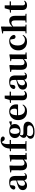

<svg xmlns="http://www.w3.org/2000/svg" viewBox="2504 -3377 1132 6180"><g transform="rotate(-90 3070.0 -287.0)"><path d="M186 17Q123 17 82 -19Q41 -55 41 -118Q41 -163 60 -196Q79 -229 125 -254.5Q171 -280 249 -302Q288 -313 338.5 -326Q389 -339 429 -349V-323Q389 -313 349 -302Q309 -291 285 -282Q233 -260 205.5 -225.5Q178 -191 178 -138Q178 -93 199.5 -70.5Q221 -48 257 -48Q271 -48 288.5 -55Q306 -62 329.5 -81Q353 -100 385 -136L402 -81H364Q336 -50 311 -28Q286 -6 256.5 5.5Q227 17 186 17ZM469 16Q415 16 387.5 -13.5Q360 -43 352 -92V-95V-387Q352 -440 342.5 -469.5Q333 -499 310.5 -511Q288 -523 250 -523Q225 -523 198.5 -517.5Q172 -512 135 -498L202 -523L193 -446Q191 -398 170.5 -378.5Q150 -359 123 -359Q71 -359 58 -408Q66 -477 128 -517Q190 -557 301 -557Q405 -557 451 -510Q497 -463 497 -357V-91Q497 -60 505 -47.5Q513 -35 528 -35Q540 -35 550 -43Q560 -51 573 -71L591 -58Q572 -19 543 -1.5Q514 16 469 16Z M836 17Q762 17 719.5 -29Q677 -75 678 -188L681 -501L712 -478L609 -497V-524L820 -551L833 -541L827 -391V-176Q827 -113 849 -88.5Q871 -64 910 -64Q952 -64 988.5 -90.5Q1025 -117 1053 -157L1089 -103H1036Q999 -51 949.5 -17Q900 17 836 17ZM1027 13 1022 -108V-111L1025 -484L956 -497V-519L1164 -551L1175 -541L1171 -391V-35L1237 -29V1Z M1301 0V-30L1413 -41H1509L1619 -30V0ZM1372 0Q1374 -59 1374.5 -118.5Q1375 -178 1375 -236V-501H1294V-532L1427 -547L1375 -519L1376 -531Q1384 -626 1409.5 -680.5Q1435 -735 1472 -767Q1512 -803 1555 -818Q1598 -833 1643 -833Q1687 -833 1722.5 -817.5Q1758 -802 1768 -763Q1767 -735 1749 -717.5Q1731 -700 1699 -700Q1671 -700 1649 -715.5Q1627 -731 1607 -769L1582 -811V-820H1631V-812Q1607 -809 1588 -796.5Q1569 -784 1558 -768Q1541 -741 1532 -705Q1523 -669 1522 -622.5Q1521 -576 1524 -516V-236Q1524 -178 1525 -118.5Q1526 -59 1527 0ZM1450 -501V-541H1656V-501Z M1923 259Q1834 259 1783.5 241Q1733 223 1713 193.5Q1693 164 1693 128Q1693 86 1727 51.5Q1761 17 1830 -6L1833 0Q1808 27 1794.5 49Q1781 71 1781 104Q1781 159 1818.5 187.5Q1856 216 1923 216Q2025 216 2075.5 183.5Q2126 151 2126 95Q2126 70 2105.5 46.5Q2085 23 2033 23H1920Q1878 23 1853.5 21.5Q1829 20 1807 13V9Q1723 -16 1723 -90Q1723 -125 1744.5 -160.5Q1766 -196 1822 -232V-241L1841 -232Q1823 -208 1814.5 -190.5Q1806 -173 1806 -150Q1806 -126 1823.5 -112.5Q1841 -99 1881 -99H2027Q2106 -99 2153.5 -80Q2201 -61 2222.5 -27.5Q2244 6 2244 50Q2244 103 2206.5 151Q2169 199 2097 229Q2025 259 1923 259ZM1942 -193Q1867 -193 1817 -217Q1767 -241 1741.5 -281.5Q1716 -322 1716 -374Q1716 -454 1773 -505.5Q1830 -557 1943 -557Q2005 -557 2049.5 -541.5Q2094 -526 2120 -497L2125 -493Q2168 -446 2168 -374Q2168 -322 2142.5 -281.5Q2117 -241 2067.5 -217Q2018 -193 1942 -193ZM1942 -225Q1987 -225 2011.5 -265Q2036 -305 2036 -374Q2036 -447 2011 -486.5Q1986 -526 1943 -526Q1899 -526 1874.5 -486Q1850 -446 1850 -374Q1850 -305 1873.5 -265Q1897 -225 1942 -225ZM2086 -487V-502H2092L2235 -557L2253 -546V-472Z M2577 17Q2494 17 2430.5 -16.5Q2367 -50 2330.5 -114.5Q2294 -179 2294 -272Q2294 -363 2333 -427Q2372 -491 2435 -524Q2498 -557 2570 -557Q2646 -557 2697.5 -527.5Q2749 -498 2775 -447Q2801 -396 2801 -333Q2801 -299 2794 -272H2358V-307H2604Q2638 -307 2650 -325.5Q2662 -344 2662 -388Q2662 -454 2635.5 -488.5Q2609 -523 2564 -523Q2533 -523 2507 -498.5Q2481 -474 2466 -422Q2451 -370 2451 -286Q2451 -204 2474 -151.5Q2497 -99 2537 -75Q2577 -51 2628 -51Q2681 -51 2716.5 -71.5Q2752 -92 2778 -127L2797 -114Q2765 -51 2709 -17Q2653 17 2577 17Z M3009 -501V-541H3209V-501ZM3084 17Q3010 17 2971.5 -19.5Q2933 -56 2933 -135Q2933 -164 2933.5 -188Q2934 -212 2934 -242V-501H2850V-532L2957 -543L2939 -531L2989 -702H3084L3083 -524V-514V-125Q3083 -84 3100.5 -65Q3118 -46 3148 -46Q3168 -46 3183 -54Q3198 -62 3218 -77L3234 -61Q3212 -24 3175 -3.5Q3138 17 3084 17Z M3421 17Q3358 17 3317 -19Q3276 -55 3276 -118Q3276 -163 3295 -196Q3314 -229 3360 -254.5Q3406 -280 3484 -302Q3523 -313 3573.5 -326Q3624 -339 3664 -349V-323Q3624 -313 3584 -302Q3544 -291 3520 -282Q3468 -260 3440.5 -225.5Q3413 -191 3413 -138Q3413 -93 3434.5 -70.5Q3456 -48 3492 -48Q3506 -48 3523.5 -55Q3541 -62 3564.5 -81Q3588 -100 3620 -136L3637 -81H3599Q3571 -50 3546 -28Q3521 -6 3491.5 5.5Q3462 17 3421 17ZM3704 16Q3650 16 3622.5 -13.5Q3595 -43 3587 -92V-95V-387Q3587 -440 3577.5 -469.5Q3568 -499 3545.5 -511Q3523 -523 3485 -523Q3460 -523 3433.5 -517.5Q3407 -512 3370 -498L3437 -523L3428 -446Q3426 -398 3405.5 -378.5Q3385 -359 3358 -359Q3306 -359 3293 -408Q3301 -477 3363 -517Q3425 -557 3536 -557Q3640 -557 3686 -510Q3732 -463 3732 -357V-91Q3732 -60 3740 -47.5Q3748 -35 3763 -35Q3775 -35 3785 -43Q3795 -51 3808 -71L3826 -58Q3807 -19 3778 -1.5Q3749 16 3704 16Z M4071 17Q3997 17 3954.5 -29Q3912 -75 3913 -188L3916 -501L3947 -478L3844 -497V-524L4055 -551L4068 -541L4062 -391V-176Q4062 -113 4084 -88.5Q4106 -64 4145 -64Q4187 -64 4223.5 -90.5Q4260 -117 4288 -157L4324 -103H4271Q4234 -51 4184.5 -17Q4135 17 4071 17ZM4262 13 4257 -108V-111L4260 -484L4191 -497V-519L4399 -551L4410 -541L4406 -391V-35L4472 -29V1Z M4813 17Q4738 17 4675.5 -15.5Q4613 -48 4576 -110Q4539 -172 4539 -262Q4539 -358 4580 -424Q4621 -490 4688 -523.5Q4755 -557 4836 -557Q4889 -557 4932.5 -537Q4976 -517 5004 -482Q5032 -447 5038 -403Q5024 -353 4976 -353Q4946 -353 4924.5 -373Q4903 -393 4901 -443L4885 -538L4957 -493Q4929 -509 4905 -516Q4881 -523 4854 -523Q4809 -523 4773 -494.5Q4737 -466 4716.5 -412Q4696 -358 4696 -282Q4696 -172 4745.5 -111.5Q4795 -51 4878 -51Q4922 -51 4957.5 -70.5Q4993 -90 5019 -125L5038 -112Q5002 -46 4949 -14.5Q4896 17 4813 17Z M5087 0V-30L5192 -41H5264L5369 -30V0ZM5155 0Q5156 -26 5156.5 -68Q5157 -110 5157.5 -156Q5158 -202 5158 -236V-749L5082 -755V-782L5293 -822L5307 -813L5304 -653V-451L5306 -437V-236Q5306 -202 5306.5 -156Q5307 -110 5308 -68Q5309 -26 5310 0ZM5434 0V-30L5537 -41H5607L5716 -30V0ZM5499 0Q5501 -26 5501.5 -67.5Q5502 -109 5502.5 -155Q5503 -201 5503 -236V-376Q5503 -437 5482 -461.5Q5461 -486 5427 -486Q5394 -486 5353.5 -462Q5313 -438 5270 -387L5238 -432H5284Q5335 -499 5383.5 -528Q5432 -557 5492 -557Q5565 -557 5608 -511.5Q5651 -466 5651 -363V-236Q5651 -201 5651.5 -155Q5652 -109 5653 -67.5Q5654 -26 5655 0Z M5914 -501V-541H6114V-501ZM5989 17Q5915 17 5876.5 -19.5Q5838 -56 5838 -135Q5838 -164 5838.5 -188Q5839 -212 5839 -242V-501H5755V-532L5862 -543L5844 -531L5894 -702H5989L5988 -524V-514V-125Q5988 -84 6005.5 -65Q6023 -46 6053 -46Q6073 -46 6088 -54Q6103 -62 6123 -77L6139 -61Q6117 -24 6080 -3.5Q6043 17 5989 17Z"/></g></svg>

Font: Noto Serif TC ExtraLight ExtraBold
Style: Regular
Weight: 800
Version: Version 2.002-H1;hotconv 1.1.0;makeotfexe 2.6.0